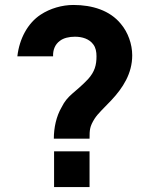

<svg xmlns="http://www.w3.org/2000/svg" viewBox="-20 -754 603 774"><path d="M197 -195H341C341 -232 342 -244 361 -275C376 -298 397 -316 428 -349C476 -400 513 -458 513 -531C513 -576 496 -624 467 -658C423 -712 352 -734 276 -734C230 -734 182 -720 144 -695C92 -661 58 -598 50 -527H194C193 -553 202 -575 221 -589C236 -601 259 -606 282 -606C312 -606 340 -597 356 -575C366 -562 369 -545 369 -527C369 -492 362 -465 335 -435C282 -379 253 -372 228 -321C207 -285 197 -239 197 -195ZM198 0H341V-144H198Z"/></svg>

Font: Eudonet ExtraBold
Style: Regular
Weight: 800
Designer: Mikhail Sharanda
Foundry: Mikhail Sharanda
Version: Version 4.503;Glyphs 3.1.2 (3151)